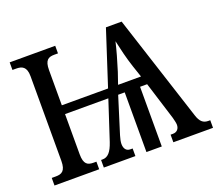

<svg xmlns="http://www.w3.org/2000/svg" viewBox="-119 -880 1186 1046"><g transform="rotate(-20 474.0 -357.0)"><path d="M29 0H288V-44H272C238 -44 216 -54 216 -113V-346H467L393 -120C375 -66 354 -44 324 -44H315V0H498V-44H484C460 -44 449 -63 449 -88C449 -100 453 -119 458 -135L524 -346H562V0H651V-346H692L760 -128C764 -112 769 -95 769 -83C769 -61 756 -44 732 -44H718V0H948V-44H937C907 -44 890 -60 878 -97L678 -714H587L484 -397H216V-601C216 -660 238 -670 272 -670H293V-714H29V-670H50C84 -670 110 -660 110 -604V-113C110 -54 86 -44 53 -44H29ZM542 -397 565 -464C584 -524 599 -578 610 -625C621 -575 634 -519 652 -465L675 -397Z"/></g></svg>

Font: Noto Serif Condensed Medium
Style: Regular
Weight: 500
Width: 3
Designer: Monotype Design Team
Foundry: Monotype Imaging Inc.
Version: Version 2.015